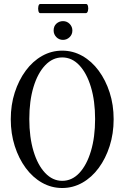

<svg xmlns="http://www.w3.org/2000/svg" viewBox="-20 -930 626 963"><path d="M292 13Q238 13 191 -13.5Q144 -40 109 -87.5Q74 -135 54 -197.5Q34 -260 34 -332Q34 -404 54 -466Q74 -528 109 -575.5Q144 -623 191 -649.5Q238 -676 292 -676Q346 -676 393 -649.5Q440 -623 475 -575.5Q510 -528 530 -466Q550 -404 550 -332Q550 -260 530 -197.5Q510 -135 475 -87.5Q440 -40 393 -13.5Q346 13 292 13ZM292 -23Q341 -23 378 -62.5Q415 -102 436 -172Q457 -242 457 -333Q457 -424 436 -493.5Q415 -563 378 -602.5Q341 -642 292 -642Q244 -642 206.5 -602.5Q169 -563 148 -493.5Q127 -424 127 -333Q127 -242 148 -172Q169 -102 206.5 -62.5Q244 -23 292 -23ZM296 -730Q276 -730 262.5 -744Q249 -758 249 -777Q249 -799 263 -811.5Q277 -824 296 -824Q316 -824 329.5 -810Q343 -796 343 -777Q343 -757 329 -743.5Q315 -730 296 -730ZM182 -864Q175 -864 172.5 -875.5Q170 -887 172.5 -898.5Q175 -910 182 -910H412Q419 -910 421.5 -898.5Q424 -887 421 -875.5Q418 -864 410 -864Z"/></svg>

Font: Junicode Two Beta Condensed
Style: Regular
Weight: 400
Width: 3
Designer: Peter S. Baker
Foundry: Briery Creek Software
Version: Version 1.053; ttfautohint (v1.8.4)